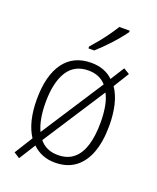

<svg xmlns="http://www.w3.org/2000/svg" viewBox="-150 -854 814 995"><g transform="rotate(20 257.0 -356.5)"><path d="M459.5 -266.1Q459.5 -179.2 436.8 -117.7Q414.1 -56.2 369.6 -23.2Q325.2 9.8 259.3 9.8Q220.7 9.8 189.5 -2.9Q158.2 -15.6 134.8 -39.1L77.6 51.8L45.4 31.2L107.9 -68.8Q84 -105 71.8 -154.5Q59.6 -204.1 59.6 -266.6Q59.6 -398.4 111.6 -469.7Q163.6 -541 261.7 -541Q299.3 -541 329.6 -529.5Q359.9 -518.1 382.3 -496.1L430.7 -572.3L463.4 -552.7L410.2 -466.8Q435.1 -430.7 447.3 -379.6Q459.5 -328.6 459.5 -266.1ZM107.9 -266.6Q107.9 -219.2 115 -180.9Q122.1 -142.6 135.7 -113.8L358.9 -457.5Q341.8 -477.1 317.4 -487.8Q293 -498.5 261.2 -498.5Q184.1 -498.5 146 -438Q107.9 -377.4 107.9 -266.6ZM411.6 -266.6Q411.6 -313.5 404.5 -353Q397.5 -392.6 381.8 -421.4L158.7 -77.6Q176.3 -55.2 201.9 -43.7Q227.5 -32.2 259.8 -32.2Q312 -32.2 345.7 -59.8Q379.4 -87.4 395.5 -139.9Q411.6 -192.4 411.6 -266.6ZM390.6 -765.1V-757.3Q378.9 -740.7 362.5 -720.7Q346.2 -700.7 326.9 -679.7Q307.6 -658.7 288.6 -639.9Q269.5 -621.1 252.4 -606H220.7V-616.2Q241.2 -639.2 262 -664.8Q282.7 -690.4 301 -716.3Q319.3 -742.2 333.5 -765.1Z"/></g></svg>

Font: Open Sans SemiCondensed Light
Style: Regular
Weight: 300
Width: 4
Designer: Monotype Design Team
Foundry: Monotype Imaging Inc.
Version: Version 3.000